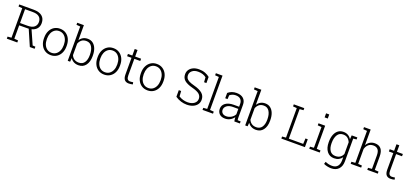

<svg xmlns="http://www.w3.org/2000/svg" viewBox="53 -2148 8023 3747"><g transform="rotate(20 4064.0 -274.5)"><path d="M37.1 0.5V-42.5L116.7 -48.8V-661.6L37.1 -668V-710.4H336.9Q451.2 -710.4 512.5 -660.6Q573.7 -610.8 573.7 -516.6Q573.7 -444.8 534.7 -399.7Q495.6 -354.5 427.7 -337.4L556.6 -46.9L614.7 -43V0.5H515.1L372.6 -328.6Q358.9 -327.6 344.2 -327.6L175.3 -326.2V-48.8L254.9 -42.5V0.5ZM175.3 -375H331.1Q426.3 -375 470.7 -414.1Q515.1 -453.1 515.1 -517.1Q515.1 -585.9 470.7 -623.8Q426.3 -661.6 336.9 -661.6H175.3Z M950.2 10.3Q879.4 10.3 826.7 -23.7Q773.9 -57.6 744.9 -117.7Q715.8 -177.7 715.8 -255.9V-272Q715.8 -349.6 744.9 -409.7Q773.9 -469.7 826.4 -503.9Q878.9 -538.1 949.2 -538.1Q1019.5 -538.1 1072.3 -503.9Q1125 -469.7 1154.1 -409.7Q1183.1 -349.6 1183.1 -272V-255.9Q1183.1 -177.7 1154.1 -117.7Q1125 -57.6 1072.5 -23.7Q1020 10.3 950.2 10.3ZM950.2 -38.6Q1004.4 -38.6 1043.5 -67.4Q1082.5 -96.2 1103.5 -145.3Q1124.5 -194.3 1124.5 -255.9V-272Q1124.5 -332.5 1103.3 -381.6Q1082 -430.7 1042.7 -459.7Q1003.4 -488.8 949.2 -488.8Q894 -488.8 855 -459.7Q815.9 -430.7 795.2 -381.6Q774.4 -332.5 774.4 -272V-255.9Q774.4 -194.3 795.2 -145.3Q815.9 -96.2 855.2 -67.4Q894.5 -38.6 950.2 -38.6Z M1526.4 10.3Q1468.8 10.3 1426.3 -12.7Q1383.8 -35.6 1357.9 -76.7L1352.1 0H1301.8V-712.4L1222.2 -718.8V-761.7H1360.4V-447.8Q1386.2 -490.2 1427.5 -514.2Q1468.8 -538.1 1525.4 -538.1Q1588.9 -538.1 1634.3 -503.7Q1679.7 -469.2 1703.9 -406.7Q1728 -344.2 1728 -259.8V-249.5Q1728 -131.3 1674.3 -60.5Q1620.6 10.3 1526.4 10.3ZM1515.1 -40Q1591.3 -40 1630.1 -97.2Q1668.9 -154.3 1668.9 -249.5V-259.8Q1668.9 -361.3 1629.9 -424.6Q1590.8 -487.8 1514.2 -487.8Q1452.1 -487.8 1415.3 -456.8Q1378.4 -425.8 1360.4 -378.4V-140.1Q1378.9 -94.2 1418 -67.1Q1457 -40 1515.1 -40Z M2060.1 10.3Q1989.3 10.3 1936.5 -23.7Q1883.8 -57.6 1854.7 -117.7Q1825.7 -177.7 1825.7 -255.9V-272Q1825.7 -349.6 1854.7 -409.7Q1883.8 -469.7 1936.3 -503.9Q1988.8 -538.1 2059.1 -538.1Q2129.4 -538.1 2182.1 -503.9Q2234.9 -469.7 2263.9 -409.7Q2293 -349.6 2293 -272V-255.9Q2293 -177.7 2263.9 -117.7Q2234.9 -57.6 2182.4 -23.7Q2129.9 10.3 2060.1 10.3ZM2060.1 -38.6Q2114.3 -38.6 2153.3 -67.4Q2192.4 -96.2 2213.4 -145.3Q2234.4 -194.3 2234.4 -255.9V-272Q2234.4 -332.5 2213.1 -381.6Q2191.9 -430.7 2152.6 -459.7Q2113.3 -488.8 2059.1 -488.8Q2003.9 -488.8 1964.8 -459.7Q1925.8 -430.7 1905 -381.6Q1884.3 -332.5 1884.3 -272V-255.9Q1884.3 -194.3 1905 -145.3Q1925.8 -96.2 1965.1 -67.4Q2004.4 -38.6 2060.1 -38.6Z M2568.8 9.3Q2513.2 9.3 2482.4 -25.1Q2451.7 -59.6 2451.7 -136.2V-481H2360.4V-528.3H2451.7V-664.1H2510.3V-528.3H2633.3V-481H2510.3V-136.2Q2510.3 -83.5 2529.1 -60.3Q2547.9 -37.1 2579.1 -37.1Q2595.2 -37.1 2611.6 -39.1Q2627.9 -41 2645 -43.9L2653.8 -2Q2615.7 9.3 2568.8 9.3Z M2960.9 10.3Q2890.1 10.3 2837.4 -23.7Q2784.7 -57.6 2755.6 -117.7Q2726.6 -177.7 2726.6 -255.9V-272Q2726.6 -349.6 2755.6 -409.7Q2784.7 -469.7 2837.2 -503.9Q2889.6 -538.1 2960 -538.1Q3030.3 -538.1 3083 -503.9Q3135.7 -469.7 3164.8 -409.7Q3193.8 -349.6 3193.8 -272V-255.9Q3193.8 -177.7 3164.8 -117.7Q3135.7 -57.6 3083.3 -23.7Q3030.8 10.3 2960.9 10.3ZM2960.9 -38.6Q3015.1 -38.6 3054.2 -67.4Q3093.3 -96.2 3114.3 -145.3Q3135.3 -194.3 3135.3 -255.9V-272Q3135.3 -332.5 3114 -381.6Q3092.8 -430.7 3053.5 -459.7Q3014.2 -488.8 2960 -488.8Q2904.8 -488.8 2865.7 -459.7Q2826.7 -430.7 2805.9 -381.6Q2785.2 -332.5 2785.2 -272V-255.9Q2785.2 -194.3 2805.9 -145.3Q2826.7 -96.2 2866 -67.4Q2905.3 -38.6 2960.9 -38.6Z M3773.9 10.3Q3713.4 10.3 3652.3 -8.3Q3591.3 -26.9 3534.7 -65.9V-203.6H3583.5L3590.8 -92.8Q3633.8 -65.9 3680.2 -52.7Q3726.6 -39.6 3773.9 -39.6Q3857.9 -39.6 3908.9 -77.6Q3960 -115.7 3960 -176.8Q3960 -235.4 3916.7 -272.9Q3873.5 -310.5 3765.6 -338.4Q3649.4 -368.7 3596.4 -415.3Q3543.5 -461.9 3543.5 -540Q3543.5 -592.8 3571.8 -633.8Q3600.1 -674.8 3651.1 -698Q3702.1 -721.2 3770 -721.2Q3841.8 -721.2 3897.9 -699.7Q3954.1 -678.2 3993.7 -644.5V-517.6H3945.3L3938 -618.2Q3907.2 -643.1 3865.2 -657.2Q3823.2 -671.4 3770 -671.4Q3691.4 -671.4 3646.7 -633.5Q3602.1 -595.7 3602.1 -541Q3602.1 -505.4 3617.9 -478.5Q3633.8 -451.7 3673.6 -430.4Q3713.4 -409.2 3784.7 -390.6Q3900.4 -360.8 3959.5 -310.3Q4018.6 -259.8 4018.6 -177.7Q4018.6 -121.1 3987.3 -78.6Q3956.1 -36.1 3900.9 -12.9Q3845.7 10.3 3773.9 10.3Z M4101.6 0V-42.5L4181.2 -48.8V-712.4L4101.6 -718.8V-761.7H4239.7V-48.8L4319.3 -42.5V0Z M4570.3 10.3Q4495.1 10.3 4452.6 -29.8Q4410.2 -69.8 4410.2 -138.2Q4410.2 -211.4 4472.4 -256.6Q4534.7 -301.8 4642.1 -301.8H4751.5V-362.3Q4751.5 -419.9 4717.3 -454.6Q4683.1 -489.3 4615.2 -489.3Q4576.7 -489.3 4546.1 -476.8Q4515.6 -464.4 4493.2 -445.3L4488.3 -364.7H4439.9V-475.1Q4474.1 -504.9 4517.6 -521.5Q4561 -538.1 4616.2 -538.1Q4709.5 -538.1 4759.8 -491.2Q4810.1 -444.3 4810.1 -361.3V-106.4Q4810.1 -90.8 4811 -75.4Q4812 -60.1 4814.5 -44.9L4877.4 -42.5V0H4762.2Q4756.8 -28.8 4754.4 -46.4Q4752 -64 4751.5 -85.9Q4722.7 -43.5 4675.3 -16.6Q4627.9 10.3 4570.3 10.3ZM4577.1 -41Q4631.3 -41 4679.9 -69.6Q4728.5 -98.1 4751.5 -145.5V-256.8H4641.6Q4560.5 -256.8 4514.6 -221.9Q4468.8 -187 4468.8 -136.2Q4468.8 -93.8 4497.8 -67.4Q4526.9 -41 4577.1 -41Z M5211.9 10.3Q5154.3 10.3 5111.8 -12.7Q5069.3 -35.6 5043.5 -76.7L5037.6 0H4987.3V-712.4L4907.7 -718.8V-761.7H5045.9V-447.8Q5071.8 -490.2 5113 -514.2Q5154.3 -538.1 5210.9 -538.1Q5274.4 -538.1 5319.8 -503.7Q5365.2 -469.2 5389.4 -406.7Q5413.6 -344.2 5413.6 -259.8V-249.5Q5413.6 -131.3 5359.9 -60.5Q5306.2 10.3 5211.9 10.3ZM5200.7 -40Q5276.9 -40 5315.7 -97.2Q5354.5 -154.3 5354.5 -249.5V-259.8Q5354.5 -361.3 5315.4 -424.6Q5276.4 -487.8 5199.7 -487.8Q5137.7 -487.8 5100.8 -456.8Q5064 -425.8 5045.9 -378.4V-140.1Q5064.5 -94.2 5103.5 -67.1Q5142.6 -40 5200.7 -40Z M5738.3 0V-42.5L5817.9 -48.8V-661.6L5738.3 -668V-710.9H5956.1V-668L5876.5 -661.6V-48.3H6174.8L6180.2 -163.1H6228V0Z M6317.9 0V-42.5L6397.5 -48.8V-479L6317.9 -485.4V-528.3H6456.1V-48.8L6535.6 -42.5V0ZM6390.6 -677.2V-761.7H6456.1V-677.2Z M6848.1 213.4Q6809.6 213.4 6766.6 204.1Q6723.6 194.8 6691.4 179.2L6707 130.4Q6738.3 145.5 6773.2 153.8Q6808.1 162.1 6847.2 162.1Q6922.4 162.1 6960.2 117.4Q6998 72.8 6998 -6.8V-71.3Q6971.7 -32.7 6930.4 -11.2Q6889.2 10.3 6834.5 10.3Q6739.3 10.3 6685.3 -60.5Q6631.3 -131.3 6631.3 -249.5V-259.8Q6631.3 -344.2 6655.8 -406.7Q6680.2 -469.2 6725.8 -503.7Q6771.5 -538.1 6835.4 -538.1Q6892.1 -538.1 6933.8 -513.4Q6975.6 -488.8 7001 -445.3L7007.3 -528.3H7124.5V-485.8L7056.6 -479V-6.8Q7056.6 95.2 7001.5 154.3Q6946.3 213.4 6848.1 213.4ZM6845.2 -40Q6903.3 -40 6941.2 -66.4Q6979 -92.8 6998 -138.7V-380.4Q6979.5 -427.2 6943.4 -457.5Q6907.2 -487.8 6846.2 -487.8Q6769 -487.8 6729.7 -424.3Q6690.4 -360.8 6690.4 -259.8V-249.5Q6690.4 -153.8 6729.2 -96.9Q6768.1 -40 6845.2 -40Z M7178.2 0V-42.5L7257.8 -48.8V-712.4L7178.2 -718.8V-761.7H7316.4V-436Q7342.3 -484.4 7386 -511.2Q7429.7 -538.1 7488.8 -538.1Q7572.3 -538.1 7616.9 -486.6Q7661.6 -435.1 7661.6 -325.7V-48.8L7741.2 -42.5V0H7523.4V-42.5L7603 -48.8V-326.7Q7603 -413.1 7569.3 -450.4Q7535.6 -487.8 7475.6 -487.8Q7411.1 -487.8 7371.8 -451.7Q7332.5 -415.5 7316.4 -357.9V-48.8L7396 -42.5V0Z M8005.4 9.3Q7949.7 9.3 7918.9 -25.1Q7888.2 -59.6 7888.2 -136.2V-481H7796.9V-528.3H7888.2V-664.1H7946.8V-528.3H8069.8V-481H7946.8V-136.2Q7946.8 -83.5 7965.6 -60.3Q7984.4 -37.1 8015.6 -37.1Q8031.7 -37.1 8048.1 -39.1Q8064.5 -41 8081.5 -43.9L8090.3 -2Q8052.2 9.3 8005.4 9.3Z"/></g></svg>

Font: Roboto Slab Light
Style: Regular
Weight: 300
Designer: Google
Version: Version 2.000; ttfautohint (v1.8.1.43-b0c9)